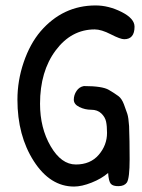

<svg xmlns="http://www.w3.org/2000/svg" viewBox="-20 -684 520 705"><path d="M331 -664Q379 -664 426.5 -640Q474 -616 474 -586Q474 -540 436 -540Q422 -540 387 -558Q352 -576 328 -576Q242 -576 184.5 -499Q127 -422 127 -303Q127 -214 166 -147Q205 -80 258.5 -80Q312 -80 342.5 -115.5Q373 -151 373 -196Q373 -221 369.5 -237.5Q366 -254 352 -267.5Q338 -281 315 -281Q292 -281 271.5 -291Q251 -301 251 -318Q251 -335 261 -350Q271 -365 288 -368Q356 -368 379.5 -354Q403 -340 415 -331Q427 -322 435 -301Q443 -280 447.5 -266Q452 -252 454 -221Q456 -169 456 -99.5Q456 -30 446 -14Q437 -1 416 -0.5Q395 0 387 -9Q379 -18 377 -49Q353 -28 316.5 -13.5Q280 1 252 1Q164 1 104 -92.5Q44 -186 44 -318Q44 -388 67 -455.5Q90 -523 129 -569Q211 -664 331 -664Z"/></svg>

Font: Patrick Hand
Style: Regular
Weight: 400
Designer: Patrick Wagesreiter
Foundry: Patrick Wagesreiter
Version: Version 1.003;PS 001.003;hotconv 1.0.70;makeotf.lib2.5.58329